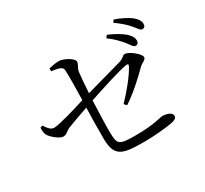

<svg xmlns="http://www.w3.org/2000/svg" viewBox="-154 -1016 1308 1225"><g transform="rotate(-30 500.0 -404.0)"><path d="M797 -623C817 -598 828 -575 843 -575C859 -575 867 -585 867 -602C867 -621 858 -638 833 -662C807 -684 769 -707 719 -728L705 -710C748 -679 776 -648 797 -623ZM885 -693C907 -669 918 -645 933 -645C948 -645 957 -654 957 -671C957 -691 946 -711 920 -733C895 -752 857 -773 805 -791L793 -774C838 -741 864 -718 885 -693ZM73 -432 56 -426C55 -407 56 -387 63 -373C76 -346 130 -304 153 -304C181 -304 183 -319 218 -335C260 -352 324 -374 373 -391C371 -324 369 -227 370 -157C373 -26 432 -17 589 -17C656 -17 743 -25 788 -33C815 -38 835 -46 835 -64C835 -91 794 -102 767 -102C745 -102 698 -80 559 -80C437 -80 427 -88 425 -171C424 -230 427 -323 431 -411C521 -441 674 -491 729 -499C743 -501 747 -495 740 -482C710 -428 653 -356 590 -291L607 -274C688 -328 760 -397 802 -439C824 -462 854 -466 854 -486C854 -511 786 -565 756 -565C741 -565 734 -547 705 -538L434 -462C438 -526 442 -582 446 -611C450 -641 469 -653 469 -676C469 -699 405 -736 368 -736C348 -736 321 -732 294 -724L295 -704C344 -697 374 -692 376 -666C379 -626 377 -526 375 -445C307 -423 169 -382 133 -382C108 -382 92 -403 73 -432Z"/></g></svg>

Font: Noto Serif CJK TC
Style: Regular
Weight: 400
Designer: Ryoko NISHIZUKA 西塚涼子 (kana & ideographs); Frank Grießhammer (Latin, Greek & Cyrillic); Wenlong ZHANG 张文龙 (bopomofo); San
Foundry: Adobe
Version: Version 2.001;hotconv 1.1.0;makeotfexe 2.6.0